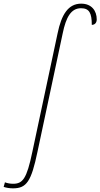

<svg xmlns="http://www.w3.org/2000/svg" viewBox="-153 -790 549 1050"><path d="M-82 240C-8 240 18 203 52 40L190 -608C208 -695 235 -745 290 -745C335 -745 349 -719 349 -654C366 -654 376 -666 376 -684C376 -730 349 -770 291 -770C220 -770 183 -710 162 -608L24 40C-7 189 -29 215 -82 215C-96 215 -114 212 -126 207L-133 232C-119 237 -100 240 -82 240Z"/></svg>

Font: Noto Serif SemiCondensed Thin
Style: Italic
Weight: 100
Width: 4
Italic angle: -12°
Designer: Monotype Design Team
Foundry: Monotype Imaging Inc.
Version: Version 2.013